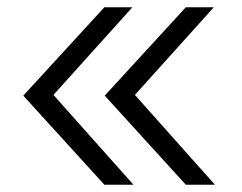

<svg xmlns="http://www.w3.org/2000/svg" viewBox="-20 -508 665 528"><path d="M44 0ZM344 -488 127 -247 347 0H267L44 -245L267 -488ZM568 -488 351 -247 571 0H491L268 -245L491 -488Z"/></svg>

Font: Red Hat Text
Style: Regular
Weight: 400
Designer: Pentagram / MCKL
Foundry: Pentagram / MCKL
Version: Version 1.005; Red Hat Text